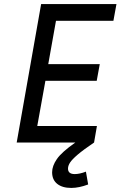

<svg xmlns="http://www.w3.org/2000/svg" viewBox="-20 -700 592 943"><path d="M413 206Q368 223 330 223Q286 223 261 203Q236 183 236 146Q236 115 259.5 81Q283 47 350 0H62L182 -680H552L537 -598H255L217 -385H470L455 -303H203L163 -81H456L442 0Q389 36 361.5 59.5Q334 83 324 98.5Q314 114 314 128Q314 155 347 155Q371 155 402 143Z"/></svg>

Font: Inria Sans
Style: Italic
Weight: 400
Italic angle: -10°
Designer: Black Foundry Team
Foundry: Black Foundry
Version: Version 1.2; ttfautohint (v1.8.3)